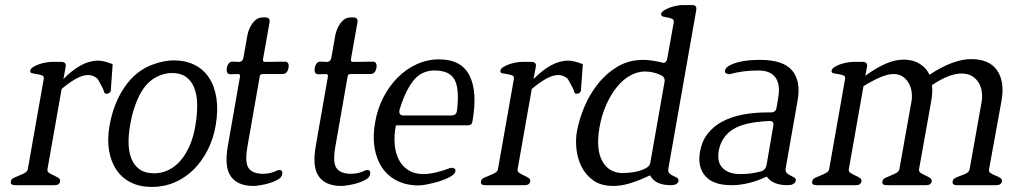

<svg xmlns="http://www.w3.org/2000/svg" viewBox="-20 -733 4028 760"><path d="M419 -376Q416 -362 402 -362Q394 -361 392 -369.5Q390 -378 383 -391L367 -420Q351 -436 329 -436Q307 -436 281 -421.5Q255 -407 224 -381L168 -64Q166 -54 174.5 -48.5Q183 -43 193 -38.5Q203 -34 211 -29Q219 -24 218 -15Q215 0 196 0H40Q20 0 23 -15Q24 -24 34.5 -29Q45 -34 56.5 -38.5Q68 -43 78 -48.5Q88 -54 90 -63L153 -420Q155 -431 146.5 -434.5Q138 -438 127 -439.5Q116 -441 107 -443Q98 -445 100 -454Q101 -461 111 -467.5Q121 -474 134 -478.5Q147 -483 161 -485.5Q175 -488 185 -488H223Q243 -488 240 -469L231 -420Q265 -455 299.5 -474Q334 -493 369 -493Q390 -493 426 -479L419 -381V-376Z M834 -238Q825 -184 802 -139Q779 -94 746 -61.5Q713 -29 671 -11Q629 7 581 7Q534 7 498.5 -10.5Q463 -28 441 -60.5Q419 -93 411.5 -138Q404 -183 414 -238Q430 -326 474 -389.5Q518 -453 583 -477Q629 -494 669 -494Q714 -494 749.5 -476.5Q785 -459 807 -426Q829 -393 836.5 -345.5Q844 -298 834 -238ZM753 -234Q761 -280 760.5 -318.5Q760 -357 749 -385Q738 -413 716.5 -428.5Q695 -444 661 -444Q632 -444 605 -431Q561 -411 534 -359.5Q507 -308 495 -238Q488 -198 489 -163.5Q490 -129 501 -103Q512 -77 533.5 -62Q555 -47 590 -47Q621 -47 648 -60.5Q675 -74 696 -99Q717 -124 731.5 -158Q746 -192 753 -234Z M1097 -43Q1095 -31 1080.5 -22.5Q1066 -14 1048 -8.5Q1030 -3 1011.5 0Q993 3 983 3Q921 3 894 -34.5Q867 -72 882 -156L930 -430Q932 -438 923 -440L893 -439Q874 -439 878 -464Q883 -490 902 -489L921 -488Q941 -486 944 -507L958 -586Q959 -595 963 -608Q967 -621 974.5 -633.5Q982 -646 993 -655Q1004 -664 1020 -664H1030Q1050 -664 1047 -645L1021 -498Q1020 -488 1028 -488L1107 -489Q1126 -489 1122 -464Q1117 -440 1099 -440H1020Q1009 -440 1008 -430L960 -156Q948 -90 964 -67.5Q980 -45 1022 -45Q1051 -45 1079 -59Q1081 -59 1082.5 -59.5Q1084 -60 1086 -60Q1100 -60 1097 -43Z M1445 -43Q1443 -31 1428.5 -22.5Q1414 -14 1396 -8.5Q1378 -3 1359.5 0Q1341 3 1331 3Q1269 3 1242 -34.5Q1215 -72 1230 -156L1278 -430Q1280 -438 1271 -440L1241 -439Q1222 -439 1226 -464Q1231 -490 1250 -489L1269 -488Q1289 -486 1292 -507L1306 -586Q1307 -595 1311 -608Q1315 -621 1322.5 -633.5Q1330 -646 1341 -655Q1352 -664 1368 -664H1378Q1398 -664 1395 -645L1369 -498Q1368 -488 1376 -488L1455 -489Q1474 -489 1470 -464Q1465 -440 1447 -440H1368Q1357 -440 1356 -430L1308 -156Q1296 -90 1312 -67.5Q1328 -45 1370 -45Q1399 -45 1427 -59Q1429 -59 1430.5 -59.5Q1432 -60 1434 -60Q1448 -60 1445 -43Z M1850 -252Q1848 -237 1832 -237H1547Q1539 -195 1542.5 -159.5Q1546 -124 1560 -98.5Q1574 -73 1598 -58.5Q1622 -44 1655 -44Q1700 -44 1765 -69Q1784 -69 1783 -56Q1781 -44 1762.5 -33.5Q1744 -23 1720 -15.5Q1696 -8 1672.5 -3.5Q1649 1 1637 1Q1589 1 1552 -17.5Q1515 -36 1492.5 -69.5Q1470 -103 1462.5 -149Q1455 -195 1465 -249Q1474 -302 1497.5 -347.5Q1521 -393 1554.5 -426.5Q1588 -460 1630 -479Q1672 -498 1718 -498Q1806 -498 1838.5 -434Q1871 -370 1850 -252ZM1789 -296Q1799 -381 1779.5 -417.5Q1760 -454 1700 -454Q1647 -454 1614.5 -411.5Q1582 -369 1561 -296Q1558 -276 1577 -276H1767Q1787 -276 1789 -296Z M2280 -376Q2277 -362 2263 -362Q2255 -361 2253 -369.5Q2251 -378 2244 -391L2228 -420Q2212 -436 2190 -436Q2168 -436 2142 -421.5Q2116 -407 2085 -381L2029 -64Q2027 -54 2035.5 -48.5Q2044 -43 2054 -38.5Q2064 -34 2072 -29Q2080 -24 2079 -15Q2076 0 2057 0H1901Q1881 0 1884 -15Q1885 -24 1895.5 -29Q1906 -34 1917.5 -38.5Q1929 -43 1939 -48.5Q1949 -54 1951 -63L2014 -420Q2016 -431 2007.5 -434.5Q1999 -438 1988 -439.5Q1977 -441 1968 -443Q1959 -445 1961 -454Q1962 -461 1972 -467.5Q1982 -474 1995 -478.5Q2008 -483 2022 -485.5Q2036 -488 2046 -488H2084Q2104 -488 2101 -469L2092 -420Q2126 -455 2160.5 -474Q2195 -493 2230 -493Q2251 -493 2287 -479L2280 -381V-376Z M2666 -17Q2663 0 2634 0Q2574 0 2553 -39Q2511 -19 2475.5 -8Q2440 3 2408 3Q2358 3 2327.5 -19.5Q2297 -42 2281 -75Q2265 -108 2261.5 -146Q2258 -184 2264 -214Q2272 -259 2292.5 -308.5Q2313 -358 2346 -400Q2379 -442 2424 -469Q2469 -496 2526 -496Q2558 -496 2602 -485Q2603 -485 2603.5 -484.5Q2604 -484 2605 -484Q2618 -484 2621 -500L2647 -645Q2648 -655 2640.5 -658.5Q2633 -662 2623 -663.5Q2613 -665 2604.5 -667.5Q2596 -670 2597 -679Q2599 -686 2609.5 -692.5Q2620 -699 2633 -703.5Q2646 -708 2659.5 -710.5Q2673 -713 2681 -713H2721Q2739 -713 2736 -693L2626 -68Q2623 -54 2629 -47.5Q2635 -41 2643.5 -37.5Q2652 -34 2659 -30Q2666 -26 2666 -17ZM2611 -412Q2612 -427 2599 -434Q2568 -450 2533 -450Q2504 -450 2475.5 -434.5Q2447 -419 2423 -390Q2399 -361 2380.5 -320Q2362 -279 2353 -229Q2338 -141 2364.5 -94.5Q2391 -48 2445 -48Q2454 -48 2471.5 -49.5Q2489 -51 2506.5 -55.5Q2524 -60 2538 -68Q2552 -76 2554 -88Z M3130 -17Q3125 0 3097 0Q3039 0 3015 -34Q2943 0 2875 0Q2803 0 2771.5 -36.5Q2740 -73 2751 -133Q2758 -174 2781 -203.5Q2804 -233 2838.5 -251.5Q2873 -270 2918 -279Q2963 -288 3016 -288H3032Q3051 -288 3054 -308L3060 -343Q3070 -397 3050 -425.5Q3030 -454 2982 -454Q2952 -454 2923.5 -450.5Q2895 -447 2867 -439Q2847 -441 2850 -454Q2853 -468 2874 -477Q2915 -496 2989 -496Q3080 -496 3115.5 -454Q3151 -412 3137 -334L3090 -67Q3088 -54 3094.5 -48Q3101 -42 3109.5 -38Q3118 -34 3124.5 -30Q3131 -26 3130 -17ZM3041 -235Q3045 -254 3026 -254Q2926 -250 2880.5 -220.5Q2835 -191 2825 -136Q2822 -119 2824 -102.5Q2826 -86 2836 -73Q2846 -60 2864 -52Q2882 -44 2911 -44Q2953 -44 2990 -54Q3009 -58 3014 -78Z M3946 -15Q3943 0 3923 0H3767Q3748 0 3751 -15Q3752 -24 3762 -29Q3772 -34 3784 -38Q3796 -42 3806 -47.5Q3816 -53 3818 -63L3866 -332Q3869 -352 3866 -371.5Q3863 -391 3853 -407Q3843 -423 3826.5 -432.5Q3810 -442 3786 -442Q3737 -442 3669 -396Q3671 -382 3670 -366Q3669 -350 3666 -332L3618 -64Q3616 -54 3624.5 -48.5Q3633 -43 3643 -38.5Q3653 -34 3661 -29Q3669 -24 3668 -15Q3665 0 3646 0H3489Q3470 0 3473 -15Q3474 -24 3484.5 -29Q3495 -34 3506.5 -38.5Q3518 -43 3528 -48.5Q3538 -54 3540 -63L3588 -332Q3591 -350 3588.5 -369Q3586 -388 3577 -404Q3568 -420 3553 -430Q3538 -440 3517 -440Q3494 -440 3464 -427Q3434 -414 3398 -392L3340 -64Q3338 -54 3346.5 -48.5Q3355 -43 3365 -38.5Q3375 -34 3383 -29Q3391 -24 3390 -15Q3387 0 3368 0H3212Q3192 0 3195 -15Q3196 -24 3206.5 -29Q3217 -34 3228.5 -38.5Q3240 -43 3250 -48.5Q3260 -54 3262 -63L3325 -420Q3327 -431 3318.5 -434.5Q3310 -438 3299 -439.5Q3288 -441 3279 -443Q3270 -445 3272 -454Q3273 -461 3283 -467.5Q3293 -474 3306 -478.5Q3319 -483 3333 -485.5Q3347 -488 3357 -488H3395Q3415 -488 3412 -469L3405 -433Q3446 -463 3484 -480Q3522 -497 3557 -497Q3594 -497 3621 -480Q3648 -463 3659 -437Q3753 -499 3824 -499Q3897 -499 3927.5 -453.5Q3958 -408 3944 -332L3895 -63Q3893 -53 3901.5 -47.5Q3910 -42 3920.5 -38Q3931 -34 3939 -29Q3947 -24 3946 -15Z"/></svg>

Font: Jura
Style: Italic
Weight: 400
Designer: Ed Merritt
Foundry: Ten by Twenty
Version: Version 1.007